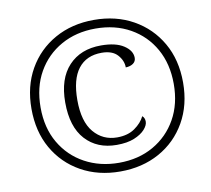

<svg xmlns="http://www.w3.org/2000/svg" viewBox="-81 -816 1006 917"><g transform="rotate(-10 422.5 -357.5)"><path d="M431 10Q324 10 241 -36.5Q158 -83 111 -165.5Q64 -248 64 -358Q64 -467 111 -549.5Q158 -632 241 -678.5Q324 -725 431 -725Q538 -725 621 -678.5Q704 -632 751.5 -549.5Q799 -467 799 -357Q799 -248 751.5 -165Q704 -82 621 -36Q538 10 431 10ZM432 -32Q527 -32 599.5 -73.5Q672 -115 713 -188Q754 -261 754 -358Q754 -455 713 -528Q672 -601 599 -642Q526 -683 431 -683Q337 -683 264 -642Q191 -601 149.5 -528Q108 -455 108 -357Q108 -258 150.5 -185Q193 -112 266.5 -72Q340 -32 432 -32ZM436 -118Q341 -118 284.5 -180Q228 -242 228 -360Q228 -475 286 -537Q344 -599 443 -599Q514 -599 553 -573.5Q592 -548 592 -513Q592 -496 578.5 -486Q565 -476 542 -475Q542 -508 517 -536Q492 -564 440 -564Q366 -564 326.5 -513Q287 -462 287 -361Q287 -257 331 -205Q375 -153 444 -153Q496 -153 530 -177Q564 -201 579 -232Q591 -222 591 -204Q591 -186 573 -166Q555 -146 521 -132Q487 -118 436 -118Z"/></g></svg>

Font: Noto Serif Light
Style: Italic
Weight: 300
Italic angle: -12°
Designer: Monotype Design Team
Foundry: Monotype Imaging Inc.
Version: Version 2.013